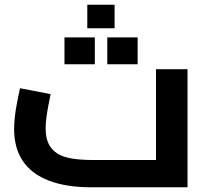

<svg xmlns="http://www.w3.org/2000/svg" viewBox="-20 -796 878 816"><path d="M369 0Q262 0 188.5 -28Q115 -56 77.5 -111Q40 -166 40 -248Q40 -272 43 -298.5Q46 -325 50.5 -349.5Q55 -374 59 -393Q63 -412 65 -421L195 -396Q192 -380 187 -355Q182 -330 178 -302.5Q174 -275 174 -250Q174 -211 186.5 -185Q199 -159 224 -143.5Q249 -128 287 -122Q325 -116 376 -116H643V-502H777V0ZM351 -676V-776H467V-676ZM254 -523V-637H383V-523ZM436 -523V-637H565V-523Z"/></svg>

Font: Cairo Play
Style: Bold
Weight: 700
Version: Version 3.119